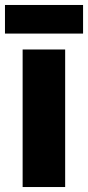

<svg xmlns="http://www.w3.org/2000/svg" viewBox="-35 -752 354 772"><path d="M227 0H56V-553H227ZM299 -732V-617H-15V-732Z"/></svg>

Font: Noto Sans Lao UI Cond Blk
Style: Regular
Weight: 900
Width: 3
Designer: Monotype Design Team
Foundry: Monotype Imaging Inc.
Version: Version 2.000; ttfautohint (v1.8.4.7-5d5b)